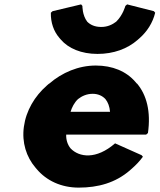

<svg xmlns="http://www.w3.org/2000/svg" viewBox="-20 -834 728 876"><path d="M302 -324C308 -344 319 -366 336 -382C354 -396 376 -406 403 -406C427 -406 447 -397 461 -382C473 -367 480 -348 482 -324ZM505 -180C419 -105 341 -116 302 -157C288 -174 281 -197 282 -220H647L655 -227C669 -325 649 -401 605 -453H604L598 -460C556 -509 493 -535 417 -535C338 -535 263 -503 204 -452L202 -451L194 -444C138 -395 99 -329 89 -256C79 -184 100 -118 142 -69L148 -62C192 -10 259 22 339 22C428 22 507 0 573 -57L574 -58L582 -65C599 -80 617 -98 632 -119L626 -126ZM560 -814 552 -807C552 -807 541 -765 510 -735C493 -722 471 -711 442 -711C412 -711 392 -721 378 -735C355 -765 356 -807 356 -807L350 -814L220 -783L212 -776C211 -731 225 -691 251 -661L257 -654C292 -613 351 -588 425 -588C498 -588 561 -611 608 -652L609 -653L617 -660C651 -690 677 -730 688 -776L682 -783Z"/></svg>

Font: Hussar Woodtype
Style: BlkObl
Weight: 900
Foundry: Cannot Into Space Fonts
Version: Version 1.07